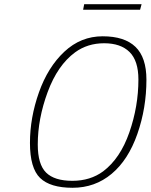

<svg xmlns="http://www.w3.org/2000/svg" viewBox="-20 -881 714 910"><path d="M469 -69Q550 -130 593 -253.5Q636 -377 636 -504Q636 -593 594 -634.5Q552 -676 473.5 -676Q395 -676 336 -633Q253 -572 206 -445Q159 -318 159 -196Q159 -102 198.5 -63Q238 -24 323 -24Q408 -24 469 -69ZM674 -503Q674 -369 631 -246Q588 -123 509 -57Q430 9 324 9Q218 9 170 -37.5Q122 -84 122 -203.5Q122 -323 164.5 -443Q207 -563 285 -636Q363 -709 466.5 -709Q570 -709 622 -659Q674 -609 674 -503ZM374 -835 379 -861H651L644 -835Z"/></svg>

Font: TitilliumWebThinItalic
Style: Thin Italic
Weight: 200
Italic angle: -13°
Version: Version 1.001;PS 57.000;hotconv 1.0.70;makeotf.lib2.5.55311